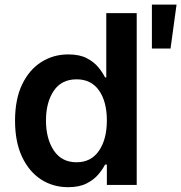

<svg xmlns="http://www.w3.org/2000/svg" viewBox="-20 -783 768 813"><path d="M268.5 9.6Q204.2 9.6 153.4 -23.4Q102.6 -56.5 73.2 -119.3Q43.7 -182.2 43.7 -272Q43.7 -362.9 73.7 -425.4Q103.7 -487.9 154.8 -520.2Q206 -552.6 268.8 -552.6Q317.1 -552.6 347.8 -536.4Q378.6 -520.2 396.8 -497.7Q415.1 -475.1 424.7 -455.3H430V-727.3H558.9V0H432.5V-85.9H424.7Q414.8 -66.1 396 -43.9Q377.1 -21.7 346.2 -6Q315.3 9.6 268.5 9.6ZM304.3 -95.9Q365.8 -95.9 399.1 -144.7Q432.5 -193.5 432.5 -272.7Q432.5 -352.3 399.5 -399.7Q366.5 -447.1 304.3 -447.1Q240.1 -447.1 207.4 -398.1Q174.7 -349.1 174.7 -272.7Q174.7 -196 207.7 -146Q240.8 -95.9 304.3 -95.9ZM623.2 -577.4V-763.5H727.6L702.1 -577.4Z"/></svg>

Font: Inter Zeller Semi Bold
Style: Regular
Weight: 600
Designer: Rasmus Andersson; Joe Bland
Foundry: zeller
Version: Version 3.015;git-dec3a8cb1